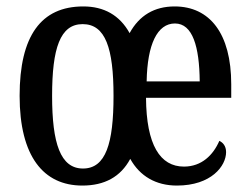

<svg xmlns="http://www.w3.org/2000/svg" viewBox="-20 -567 776 597"><path d="M236 10C305 10 355 -17 385 -73C415 -19 465 10 530 10C637 10 683 -51 683 -94C683 -113 673 -124 662 -129C643 -85 607 -49 552 -49C478 -49 435 -116 434 -263H699V-305C699 -463 632 -547 523 -547C460 -547 413 -519 383 -464C352 -520 303 -547 239 -547C108 -547 41 -456 41 -269C41 -81 115 10 236 10ZM601 -314H436C438 -429 469 -494 524 -494C579 -494 600 -422 601 -314ZM238 -43C168 -43 142 -121 142 -269C142 -417 167 -492 237 -492C308 -492 333 -417 333 -269C333 -121 309 -43 238 -43Z"/></svg>

Font: Noto Serif Khmer ExtraCondensed Medium
Style: Regular
Weight: 500
Width: 2
Designer: Danh Hong and the Monotype Design Team
Foundry: Monotype Imaging Inc.
Version: Version 2.004